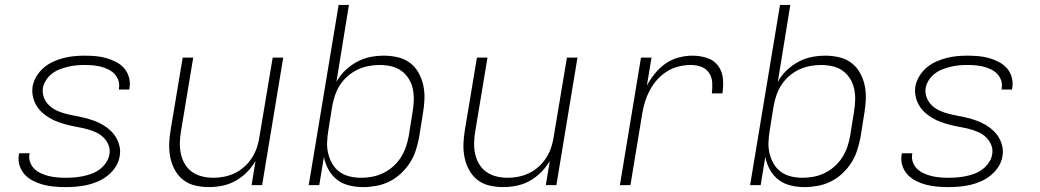

<svg xmlns="http://www.w3.org/2000/svg" viewBox="-20 -755 4240 783"><path d="M248 8Q225 8 202 6Q179 4 157.5 -1.5Q136 -7 116 -17Q96 -27 81.5 -42.5Q67 -58 60 -79.5Q53 -101 57 -125Q58 -126 58 -127.5Q58 -129 58 -130H101Q101 -129 100.5 -128Q100 -127 100 -126Q97 -109 103 -93Q109 -77 120.5 -66Q132 -55 147.5 -48Q163 -41 179.5 -37Q196 -33 213.5 -31.5Q231 -30 248 -30Q266 -30 283.5 -31.5Q301 -33 318.5 -36.5Q336 -40 353.5 -46.5Q371 -53 386 -64Q401 -75 412 -91Q423 -107 426 -124Q430 -145 422.5 -163.5Q415 -182 401.5 -195Q388 -208 370 -216Q352 -224 332.5 -229Q313 -234 293.5 -237.5Q274 -241 254.5 -246Q235 -251 217 -257.5Q199 -264 182 -274Q165 -284 151 -297Q137 -310 127.5 -326.5Q118 -343 114 -362.5Q110 -382 113 -403Q117 -424 129 -444Q141 -464 158.5 -479Q176 -494 197 -503.5Q218 -513 239.5 -518.5Q261 -524 282.5 -526Q304 -528 325 -528Q348 -528 370.5 -526Q393 -524 414 -518Q435 -512 454 -502Q473 -492 486.5 -476.5Q500 -461 506 -439.5Q512 -418 508 -396Q508 -394 507.5 -392.5Q507 -391 507 -390H465Q465 -391 465 -392Q465 -393 465 -394Q468 -411 463 -426.5Q458 -442 447 -453.5Q436 -465 421.5 -472Q407 -479 391.5 -483Q376 -487 359 -488.5Q342 -490 325 -490Q308 -490 291.5 -488.5Q275 -487 258 -483Q241 -479 224 -472.5Q207 -466 192.5 -455Q178 -444 168 -428.5Q158 -413 155 -397Q152 -376 159 -357.5Q166 -339 180 -325.5Q194 -312 211.5 -304Q229 -296 248.5 -291Q268 -286 287.5 -282.5Q307 -279 326.5 -274Q346 -269 364 -262.5Q382 -256 399 -246Q416 -236 430 -223Q444 -210 453.5 -194Q463 -178 467.5 -158Q472 -138 468 -118Q465 -96 452 -75.5Q439 -55 420.5 -40Q402 -25 380.5 -15.5Q359 -6 337 -1Q315 4 292.5 6Q270 8 248 8Z M832 8Q803 8 775.5 1.5Q748 -5 727 -21.5Q706 -38 693 -62Q680 -86 674.5 -113Q669 -140 670 -168.5Q671 -197 676 -226L725 -520H768L718 -219Q714 -196 713.5 -172.5Q713 -149 718 -126.5Q723 -104 734.5 -85Q746 -66 764 -53.5Q782 -41 804.5 -35.5Q827 -30 851 -30Q872 -30 894.5 -34.5Q917 -39 938 -49Q959 -59 977 -75.5Q995 -92 1007.5 -111.5Q1020 -131 1027.5 -153Q1035 -175 1038 -197L1092 -520H1135L1049 0H1006L1022 -98Q1007 -73 986 -52Q965 -31 939.5 -17Q914 -3 886.5 2.5Q859 8 832 8Z M1461 8Q1431 8 1403 1Q1375 -6 1354 -22.5Q1333 -39 1319.5 -63.5Q1306 -88 1301 -115L1282 0H1239L1361 -735H1403L1352 -421Q1366 -447 1388 -468Q1410 -489 1436 -503Q1462 -517 1490 -522.5Q1518 -528 1546 -528Q1575 -528 1602.5 -521.5Q1630 -515 1651.5 -499Q1673 -483 1686.5 -459Q1700 -435 1706 -408Q1712 -381 1711 -352Q1710 -323 1705 -294L1689 -194Q1684 -168 1675.5 -141.5Q1667 -115 1651.5 -91Q1636 -67 1614.5 -47Q1593 -27 1567.5 -14.5Q1542 -2 1514.5 3Q1487 8 1461 8ZM1453 -30Q1476 -30 1499 -34.5Q1522 -39 1543.5 -49.5Q1565 -60 1583.5 -76.5Q1602 -93 1615 -113.5Q1628 -134 1635.5 -156Q1643 -178 1647 -201L1663 -301Q1667 -325 1667.5 -348.5Q1668 -372 1663 -394.5Q1658 -417 1645.5 -436Q1633 -455 1615 -467.5Q1597 -480 1574 -485Q1551 -490 1527 -490Q1505 -490 1482 -485.5Q1459 -481 1438 -471Q1417 -461 1398.5 -445Q1380 -429 1367 -409Q1354 -389 1346.5 -367Q1339 -345 1335 -323L1319 -223Q1315 -199 1314 -175Q1313 -151 1318.5 -128.5Q1324 -106 1335.5 -86.5Q1347 -67 1365 -54Q1383 -41 1406 -35.5Q1429 -30 1453 -30Z M2032 8Q2003 8 1975.5 1.5Q1948 -5 1927 -21.5Q1906 -38 1893 -62Q1880 -86 1874.5 -113Q1869 -140 1870 -168.5Q1871 -197 1876 -226L1925 -520H1968L1918 -219Q1914 -196 1913.5 -172.5Q1913 -149 1918 -126.5Q1923 -104 1934.5 -85Q1946 -66 1964 -53.5Q1982 -41 2004.5 -35.5Q2027 -30 2051 -30Q2072 -30 2094.5 -34.5Q2117 -39 2138 -49Q2159 -59 2177 -75.5Q2195 -92 2207.5 -111.5Q2220 -131 2227.5 -153Q2235 -175 2238 -197L2292 -520H2335L2249 0H2206L2222 -98Q2207 -73 2186 -52Q2165 -31 2139.5 -17Q2114 -3 2086.5 2.5Q2059 8 2032 8Z M2508 0 2594 -520H2637L2618 -406Q2632 -432 2651 -455.5Q2670 -479 2694.5 -496Q2719 -513 2747.5 -520.5Q2776 -528 2804 -528Q2834 -528 2862.5 -519Q2891 -510 2908 -487.5Q2925 -465 2928 -435Q2931 -405 2926 -374H2883Q2886 -397 2884.5 -419Q2883 -441 2871.5 -458Q2860 -475 2840 -482.5Q2820 -490 2797 -490Q2773 -490 2748 -484Q2723 -478 2700.5 -464Q2678 -450 2660 -430Q2642 -410 2630 -387Q2618 -364 2610.5 -340Q2603 -316 2599 -291L2551 0Z M3261 8Q3231 8 3203 1Q3175 -6 3154 -22.5Q3133 -39 3119.5 -63.5Q3106 -88 3101 -115L3082 0H3039L3161 -735H3203L3152 -421Q3166 -447 3188 -468Q3210 -489 3236 -503Q3262 -517 3290 -522.5Q3318 -528 3346 -528Q3375 -528 3402.5 -521.5Q3430 -515 3451.5 -499Q3473 -483 3486.5 -459Q3500 -435 3506 -408Q3512 -381 3511 -352Q3510 -323 3505 -294L3489 -194Q3484 -168 3475.5 -141.5Q3467 -115 3451.5 -91Q3436 -67 3414.5 -47Q3393 -27 3367.5 -14.5Q3342 -2 3314.5 3Q3287 8 3261 8ZM3253 -30Q3276 -30 3299 -34.5Q3322 -39 3343.5 -49.5Q3365 -60 3383.5 -76.5Q3402 -93 3415 -113.5Q3428 -134 3435.5 -156Q3443 -178 3447 -201L3463 -301Q3467 -325 3467.5 -348.5Q3468 -372 3463 -394.5Q3458 -417 3445.5 -436Q3433 -455 3415 -467.5Q3397 -480 3374 -485Q3351 -490 3327 -490Q3305 -490 3282 -485.5Q3259 -481 3238 -471Q3217 -461 3198.5 -445Q3180 -429 3167 -409Q3154 -389 3146.5 -367Q3139 -345 3135 -323L3119 -223Q3115 -199 3114 -175Q3113 -151 3118.5 -128.5Q3124 -106 3135.5 -86.5Q3147 -67 3165 -54Q3183 -41 3206 -35.5Q3229 -30 3253 -30Z M3848 8Q3825 8 3802 6Q3779 4 3757.5 -1.5Q3736 -7 3716 -17Q3696 -27 3681.5 -42.5Q3667 -58 3660 -79.5Q3653 -101 3657 -125Q3658 -126 3658 -127.5Q3658 -129 3658 -130H3701Q3701 -129 3700.5 -128Q3700 -127 3700 -126Q3697 -109 3703 -93Q3709 -77 3720.5 -66Q3732 -55 3747.5 -48Q3763 -41 3779.5 -37Q3796 -33 3813.5 -31.5Q3831 -30 3848 -30Q3866 -30 3883.5 -31.5Q3901 -33 3918.5 -36.5Q3936 -40 3953.5 -46.5Q3971 -53 3986 -64Q4001 -75 4012 -91Q4023 -107 4026 -124Q4030 -145 4022.5 -163.5Q4015 -182 4001.5 -195Q3988 -208 3970 -216Q3952 -224 3932.5 -229Q3913 -234 3893.5 -237.5Q3874 -241 3854.5 -246Q3835 -251 3817 -257.5Q3799 -264 3782 -274Q3765 -284 3751 -297Q3737 -310 3727.5 -326.5Q3718 -343 3714 -362.5Q3710 -382 3713 -403Q3717 -424 3729 -444Q3741 -464 3758.5 -479Q3776 -494 3797 -503.5Q3818 -513 3839.5 -518.5Q3861 -524 3882.5 -526Q3904 -528 3925 -528Q3948 -528 3970.5 -526Q3993 -524 4014 -518Q4035 -512 4054 -502Q4073 -492 4086.5 -476.5Q4100 -461 4106 -439.5Q4112 -418 4108 -396Q4108 -394 4107.5 -392.5Q4107 -391 4107 -390H4065Q4065 -391 4065 -392Q4065 -393 4065 -394Q4068 -411 4063 -426.5Q4058 -442 4047 -453.5Q4036 -465 4021.5 -472Q4007 -479 3991.5 -483Q3976 -487 3959 -488.5Q3942 -490 3925 -490Q3908 -490 3891.5 -488.5Q3875 -487 3858 -483Q3841 -479 3824 -472.5Q3807 -466 3792.5 -455Q3778 -444 3768 -428.5Q3758 -413 3755 -397Q3752 -376 3759 -357.5Q3766 -339 3780 -325.5Q3794 -312 3811.5 -304Q3829 -296 3848.5 -291Q3868 -286 3887.5 -282.5Q3907 -279 3926.5 -274Q3946 -269 3964 -262.5Q3982 -256 3999 -246Q4016 -236 4030 -223Q4044 -210 4053.5 -194Q4063 -178 4067.5 -158Q4072 -138 4068 -118Q4065 -96 4052 -75.5Q4039 -55 4020.5 -40Q4002 -25 3980.5 -15.5Q3959 -6 3937 -1Q3915 4 3892.5 6Q3870 8 3848 8Z"/></svg>

Font: Iosevka SS04 XLt Ex
Style: Italic
Weight: 200
Width: 7
Italic angle: -9°
Monospace: yes
Designer: Belleve Invis
Foundry: Belleve Invis
Version: Version 19.0.0; ttfautohint (v1.8.4)